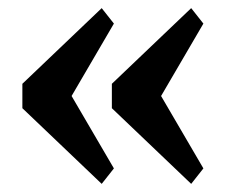

<svg xmlns="http://www.w3.org/2000/svg" viewBox="-20 -512 576 472"><path d="M35 -246V-306L230 -492L260 -454L156 -276L260 -98L230 -60ZM255 -246V-306L450 -492L480 -454L376 -276L480 -98L450 -60Z"/></svg>

Font: IBM Plex Serif SmBld
Style: Regular
Weight: 600
Designer: Mike Abbink, Paul van der Laan, Pieter van Rosmalen
Foundry: Bold Monday
Version: Version 3.001